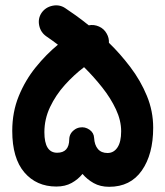

<svg xmlns="http://www.w3.org/2000/svg" viewBox="-20 -656 633 735"><path d="M139.2 -606.9Q154.3 -628.4 180.9 -634Q207.5 -639.6 229.5 -625Q246.6 -613.8 269.8 -597.2Q293 -580.6 319.8 -559.1Q339.8 -563 359.1 -554.4Q378.4 -545.9 388.7 -526.9Q397.9 -510.7 397 -492.2Q440.4 -450.2 479.2 -398.9Q518.1 -347.7 542.2 -289.3Q566.4 -231 566.4 -167Q566.4 -65.4 522.9 -3.2Q479.5 59.1 397.9 59.1Q363.8 59.1 338.6 44.9Q313.5 30.8 295.9 9.8Q278.8 30.8 254.2 44.4Q229.5 58.1 195.8 58.1Q119.6 58.1 73.2 3.9Q26.9 -50.3 26.9 -154.8Q26.9 -227.1 51.8 -288.1Q76.7 -349.1 116.7 -398.4Q156.7 -447.8 201.7 -484.9Q178.7 -502.4 157.7 -516.6Q135.7 -531.7 130.1 -558.3Q124.5 -585 139.2 -606.9ZM340.3 -127.9Q341.8 -101.1 354.7 -85.7Q367.7 -70.3 391.6 -70.3Q415.5 -70.3 429.7 -91.6Q443.8 -112.8 443.8 -153.3Q443.8 -194.8 423.8 -237.5Q403.8 -280.3 371.3 -321.3Q338.9 -362.3 301.8 -398.9Q262.7 -369.1 228 -330.6Q193.4 -292 171.6 -246.1Q149.9 -200.2 149.9 -149.9Q149.9 -71.3 198.7 -71.3Q244.6 -71.3 245.1 -122.6Q245.6 -145 264.2 -158.7Q273.4 -166 285.6 -168Q305.2 -171.4 322.3 -159.7Q339.4 -147.9 340.3 -127.9Z"/></svg>

Font: Mikhak Bold
Style: Regular
Weight: 700
Designer: Amin Abedi
Version: Version 3.3